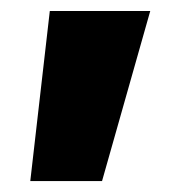

<svg xmlns="http://www.w3.org/2000/svg" viewBox="-20 -146 353 350"><path d="M35.2 184.1 70.8 -126H253.9L166 184.1Z"/></svg>

Font: Inter 24pt Black
Style: Regular
Weight: 900
Designer: Rasmus Andersson
Foundry: rsms
Version: Version 4.001;git-66647c0bb